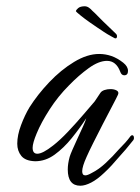

<svg xmlns="http://www.w3.org/2000/svg" viewBox="-20 -588 447 612"><path d="M236 4Q196 4 196 -48Q196 -66 202 -88Q204 -95 211 -111Q218 -127 227 -146.5Q236 -166 244 -183.5Q252 -201 255 -211Q234 -179 208.5 -147.5Q183 -116 154 -95Q125 -74 92 -74Q61 -75 48 -91Q35 -107 35 -130Q35 -157 47 -189Q59 -221 74 -246Q100 -287 137 -326Q174 -365 216 -390.5Q258 -416 296 -416Q316 -416 335 -409.5Q354 -403 373 -388Q388 -376 388 -362Q388 -348 376 -348Q367 -348 363 -360Q350 -394 321 -394Q295 -394 263 -371Q231 -348 200 -316Q165 -281 138 -239Q111 -197 97 -163Q84 -132 84 -117Q84 -98 99 -98Q116 -98 149 -124Q171 -141 197 -168.5Q223 -196 246 -223Q269 -250 282 -265Q293 -282 300 -292Q304 -298 313 -301Q322 -304 332 -304Q344 -304 352 -299.5Q360 -295 356 -286Q352 -277 338.5 -251.5Q325 -226 308.5 -194Q292 -162 277.5 -133Q263 -104 256 -88Q242 -57 242 -42Q242 -29 252 -29Q259 -29 273 -37Q295 -48 317 -68.5Q339 -89 359 -112Q370 -123 379 -133Q388 -143 396 -154Q399 -157 401 -157Q407 -157 407 -148Q407 -143 403 -139Q392 -125 381 -112Q370 -99 358 -86Q347 -73 335.5 -60.5Q324 -48 312 -37Q290 -16 270.5 -6Q251 4 236 4ZM346 -466Q344 -467 333 -473Q322 -479 310 -487Q298 -495 292 -499Q283 -505 266.5 -516.5Q250 -528 236.5 -539Q223 -550 222 -552Q222 -556 229 -562Q236 -568 250 -568Q257 -568 263.5 -563.5Q270 -559 274 -554Q281 -548 294 -534.5Q307 -521 322.5 -506.5Q338 -492 350 -480Q353 -477 353 -473Q353 -464 346 -466Z"/></svg>

Font: Birthstone Bounce
Style: Regular
Weight: 400
Designer: Robert E. Leuschke
Foundry: Rob Leuschke
Version: Version 1.010; ttfautohint (v1.8.3)